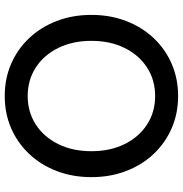

<svg xmlns="http://www.w3.org/2000/svg" viewBox="0 -773 784 824"><g transform="rotate(90 392.0 -361.0)"><path d="M43.9 -361.3Q43.9 -441.9 70.1 -510Q96.2 -578.1 143.3 -628.2Q190.4 -678.2 253.9 -705.8Q317.4 -733.4 392.1 -733.4Q466.8 -733.4 530.3 -705.8Q593.8 -678.2 640.9 -628.2Q688 -578.1 714.1 -510Q740.2 -441.9 740.2 -361.3Q740.2 -280.8 714.1 -212.6Q688 -144.5 640.9 -94.5Q593.8 -44.4 530.3 -16.8Q466.8 10.7 392.1 10.7Q317.4 10.7 253.9 -16.8Q190.4 -44.4 143.3 -94.5Q96.2 -144.5 70.1 -212.6Q43.9 -280.8 43.9 -361.3ZM155.3 -361.3Q155.3 -280.8 185.8 -219Q216.3 -157.2 269.8 -122.6Q323.2 -87.9 392.1 -87.9Q460.9 -87.9 514.4 -122.6Q567.9 -157.2 598.4 -219Q628.9 -280.8 628.9 -361.3Q628.9 -441.9 598.4 -503.7Q567.9 -565.4 514.4 -600.1Q460.9 -634.8 392.1 -634.8Q323.2 -634.8 269.8 -600.1Q216.3 -565.4 185.8 -503.7Q155.3 -441.9 155.3 -361.3Z"/></g></svg>

Font: Giphurs Medium
Style: Regular
Weight: 500
Version: Version 0.920; ttfautohint (v1.8.4.7-5d5b)